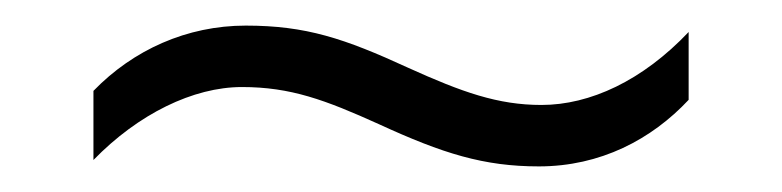

<svg xmlns="http://www.w3.org/2000/svg" viewBox="-20 -428 611 150"><path d="M276 -331C326 -308 358 -298 401 -298C449 -298 489 -319 518 -350V-403C482 -365 441 -346 403 -346C369 -346 341 -356 299 -375C249 -398 219 -408 172 -408C126 -408 84 -389 53 -357V-303C88 -339 131 -360 169 -360C207 -360 234 -350 276 -331Z"/></svg>

Font: Noto Sans Gujarati UI Light
Style: Regular
Weight: 300
Designer: Jelle Bosma - Monotype Design Team, Universal Thirst
Foundry: Monotype Imaging Inc.
Version: Version 2.106